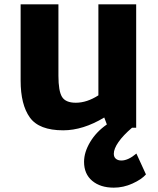

<svg xmlns="http://www.w3.org/2000/svg" viewBox="-20 -588 727 884"><path d="M652 215Q632 238 590 257Q548 276 504 276Q442 276 404.5 244.5Q367 213 367 157Q367 113 395 66Q423 19 472 -15L460 -47Q362 12 271 12Q160 12 117.5 -47Q75 -106 75 -217V-568H249V-239Q249 -169 265.5 -142Q282 -115 329 -115Q380 -115 433 -149V-568H607V0H588Q547 35 525.5 66Q504 97 504 120Q504 135 513.5 143Q523 151 539 151Q570 151 608 119Z"/></svg>

Font: Martel Sans Black
Style: Regular
Weight: 900
Designer: Dan Reynolds and Mathieu Réguer
Foundry: Dan Reynolds and Mathieu Réguer
Version: Version 1.002; ttfautohint (v1.1) -l 5 -r 5 -G 72 -x 0 -D la